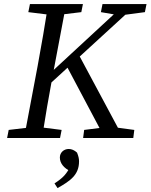

<svg xmlns="http://www.w3.org/2000/svg" viewBox="-20 -690 753 960"><path d="M15.5 0H280.2L288.2 -40.4L169.2 -55.4H150.9L23.5 -40.4L15.5 0ZM100.2 0H189.9C205.9 -103 223.9 -207 243 -310L310.9 -669.7H221.2C205.1 -566.7 187.1 -462.7 168.1 -359.7L100.2 0ZM121.6 -629.3 243 -614.3H262.2L386.6 -629.3L394.6 -669.7H129.7L121.6 -629.3ZM179 -224.4 664.9 -669.7H604.6L187.1 -283.6L179 -224.4ZM504.1 0H597.1L370.4 -423L311.1 -363.8L504.1 0ZM395.6 0H646.4L651.5 -40.4L539.2 -55.4H520.1L400.8 -40.4L395.6 0ZM484.5 -629.3 572.2 -614.3H591.5L704.5 -629.3L712.6 -669.7H492.5L484.5 -629.3ZM267.7 250.4C332.1 214.3 375.2 183.9 375.2 117.1C375.2 104.8 373.2 92.9 365.2 73C352 60.9 338 54.9 323.8 54.9C299.5 54.9 279.3 72.2 279.3 97.5C279.3 126.6 299.4 150.6 333.5 167L336.7 132C312.8 182.1 294.7 199.1 252.5 227.1L267.7 250.4Z"/></svg>

Font: Source Serif Variable
Style: Italic
Weight: 389
Italic angle: -12°
Designer: Frank Grießhammer
Foundry: Adobe Systems Incorporated
Version: Version 3.001;hotconv 1.0.111;makeotfexe 2.5.65597